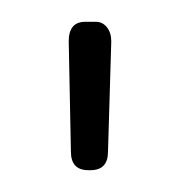

<svg xmlns="http://www.w3.org/2000/svg" viewBox="-20 -474 165 176"><path d="M79 -335Q79 -318 63 -318H61Q45 -318 45 -335L43 -436Q43 -454 58 -454H68Q74 -454 78 -449Q82 -444 82 -436Z"/></svg>

Font: Chathura
Style: Bold
Weight: 700
Designer: Appaji Ambarisha Darbha
Foundry: Aditya Fonts
Version: Version 1.001 2016